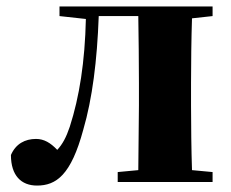

<svg xmlns="http://www.w3.org/2000/svg" viewBox="-20 -566 718 597"><path d="M409 0H641V-31L577 -37C575 -95 574 -182 574 -238V-308C574 -364 575 -451 577 -509L641 -516V-546H165V-516L247 -507C244 -374 227 -265 197 -172C186 -139 174 -117 158 -100C137 -122 117 -134 92 -134C58 -134 29 -119 14 -84C14 -20 46 11 95 11C155 11 201 -22 239 -163C267 -259 282 -377 287 -516H410C411 -458 412 -367 412 -308V-238L410 -37L346 -31V0Z"/></svg>

Font: Noto Serif CJK HK Black
Style: Regular
Weight: 900
Designer: Ryoko NISHIZUKA 西塚涼子 (kana & ideographs); Frank Grießhammer (Latin, Greek & Cyrillic); Wenlong ZHANG 张文龙 (bopomofo); San
Foundry: Adobe
Version: Version 2.001;hotconv 1.1.0;makeotfexe 2.6.0